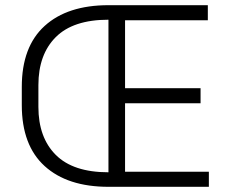

<svg xmlns="http://www.w3.org/2000/svg" viewBox="-20 -720 879 740"><path d="M785 0H398V-700H781V-642H462V-380H753V-322H462V-58H785ZM398 -56V0Q240 0 152 -80Q64 -160 64 -315V-385Q64 -540 152 -620Q240 -700 398 -700V-644Q262 -644 195 -577Q128 -510 128 -392V-308Q128 -190 195 -123Q262 -56 398 -56Z"/></svg>

Font: Space Grotesk Variable Light
Style: Regular
Weight: 300
Designer: Florian Karsten
Foundry: Florian Karsten
Version: Version 2.000